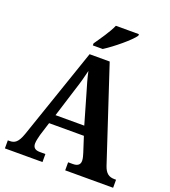

<svg xmlns="http://www.w3.org/2000/svg" viewBox="-164 -1049 1031 1167"><g transform="rotate(20 352.0 -465.5)"><path d="M292 -784V-771H356C416 -809 509 -886 532 -921V-931H383C364 -886 320 -825 292 -784ZM4 0H247V-52H211C179 -52 166 -66 166 -91C166 -108 173 -134 177 -150L204 -236H429L461 -137C465 -124 471 -105 471 -89C471 -62 452 -52 425 -52H394V0H704V-52H694C658 -52 636 -67 621 -111L422 -714H292L90 -125C69 -65 48 -52 15 -52H4ZM224 -295 284 -487C299 -532 310 -573 320 -616C329 -572 342 -529 356 -482L410 -295Z"/></g></svg>

Font: Noto Serif Hebrew SemiCondensed
Style: Bold
Weight: 700
Width: 4
Designer: Monotype Design Team
Foundry: Monotype Imaging Inc.
Version: Version 2.004